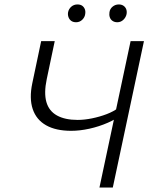

<svg xmlns="http://www.w3.org/2000/svg" viewBox="-20 -843 684 863"><path d="M427 0 567 -658H627L487 0ZM300 -255Q231 -255 187 -280Q143 -305 127 -353Q111 -401 125 -468L165 -658H226L190 -487Q177 -425 188.5 -384.5Q200 -344 236 -324Q272 -304 329 -304Q359 -304 393.5 -311Q428 -318 459.5 -330Q491 -342 511 -358L533 -332Q505 -309 465 -291.5Q425 -274 382 -264.5Q339 -255 300 -255ZM322 -743Q309 -743 300.5 -749Q292 -755 288 -765.5Q284 -776 286 -788Q289 -803 300.5 -813Q312 -823 328 -823Q341 -823 349 -817.5Q357 -812 361 -802.5Q365 -793 363 -780Q361 -765 349.5 -754Q338 -743 322 -743ZM507 -743Q495 -743 486 -749Q477 -755 473.5 -765.5Q470 -776 472 -788Q474 -803 486 -813Q498 -823 514 -823Q526 -823 534.5 -817.5Q543 -812 547 -802.5Q551 -793 549 -780Q546 -765 534.5 -754Q523 -743 507 -743Z"/></svg>

Font: Ysabeau Infant Light
Style: Italic
Weight: 300
Italic angle: -12°
Designer: Christian Thalmann (Catharsis Fonts)
Version: Version 2.001;gftools[0.9.30]; featfreeze: ss01,ss02,lnum